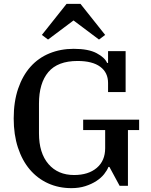

<svg xmlns="http://www.w3.org/2000/svg" viewBox="-20 -963 784 995"><path d="M350 12Q284 12 229 -13Q174 -38 134.5 -84.5Q95 -131 73 -198Q51 -265 51 -349Q51 -436 74 -503.5Q97 -571 138 -617Q179 -663 236.5 -686.5Q294 -710 362 -710Q438 -710 480.5 -687.5Q523 -665 535 -637H540V-698H631V-486H540V-533Q540 -587 499.5 -617Q459 -647 382 -647Q279 -647 230.5 -589.5Q182 -532 182 -426V-272Q182 -170 231 -113Q280 -56 364 -56Q438 -56 481.5 -93Q525 -130 525 -195V-289H411V-343H701V-289H643V0H600L547 -98H542Q535 -80 519.5 -60.5Q504 -41 479.5 -25Q455 -9 422.5 1.5Q390 12 350 12ZM197 -782 325 -943H397L525 -782L493 -758L361 -857L229 -758Z"/></svg>

Font: IBM Plex Serif Medium
Style: Regular
Weight: 500
Designer: Mike Abbink, Paul van der Laan, Pieter van Rosmalen
Foundry: Bold Monday
Version: Version 2.5